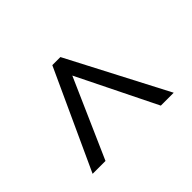

<svg xmlns="http://www.w3.org/2000/svg" viewBox="-115 -734 822 822"><g transform="rotate(45 296.0 -322.5)"><path d="M70 -284V-333L521 -568V-490L162 -313L521 -155V-77Z"/></g></svg>

Font: sinhala15
Style: Book
Weight: 400
Designer: Jelle Bosma - Monotype Design Team
Foundry: Monotype Imaging Inc.
Version: Version 2.003